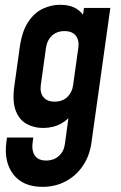

<svg xmlns="http://www.w3.org/2000/svg" viewBox="-20 -580 496 784"><path d="M154 183Q74 183 34.8 132.5Q-4.5 82 6 0.5L8.5 -18.5H116L112.5 8Q109.5 37.5 123.2 56.5Q137 75.5 168.5 75.5Q199.5 75.5 220.2 57Q241 38.5 245 8L266.5 -149.5L282 -125Q261.5 -93 229.5 -75.2Q197.5 -57.5 155.5 -57.5Q119 -57.5 89 -73.8Q59 -90 44.2 -128Q29.5 -166 39 -232L60.5 -386Q69.5 -451.5 94.8 -489.8Q120 -528 154.5 -544.2Q189 -560.5 225 -560.5Q267.5 -560.5 294.5 -542.8Q321.5 -525 333.5 -493L311.5 -468L323 -547.5H430.5L353.5 2Q346 56.5 318.2 97.2Q290.5 138 248 160.5Q205.5 183 154 183ZM203 -165Q235 -165 254.8 -183.8Q274.5 -202.5 278.5 -232L300 -386Q304 -415.5 289.5 -434.2Q275 -453 243.5 -453Q212 -453 192 -434.2Q172 -415.5 168 -386L146.5 -232Q142.5 -202.5 157 -183.8Q171.5 -165 203 -165Z"/></svg>

Font: Mohave SemiBold
Style: Italic
Weight: 600
Italic angle: -8°
Designer: Gumpita Rahayu
Foundry: Tokotype
Version: Version 2.003